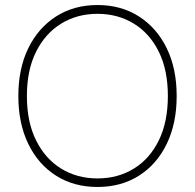

<svg xmlns="http://www.w3.org/2000/svg" viewBox="-20 -733 775 764"><path d="M368 11Q274 11 203 -34Q132 -79 92.5 -160.5Q53 -242 53 -351Q53 -460 92.5 -541Q132 -622 203 -667.5Q274 -713 368 -713Q462 -713 533 -667.5Q604 -622 643.5 -541Q683 -460 683 -351Q683 -242 643.5 -160.5Q604 -79 533 -34Q462 11 368 11ZM368 -23Q449 -23 512.5 -62Q576 -101 612 -174.5Q648 -248 648 -351Q648 -454 612 -527Q576 -600 512.5 -639Q449 -678 368 -678Q287 -678 223.5 -639Q160 -600 123.5 -527Q87 -454 87 -351Q87 -248 123.5 -174.5Q160 -101 223.5 -62Q287 -23 368 -23Z"/></svg>

Font: Zen Maru Gothic Light
Style: Regular
Weight: 300
Designer: Yoshimichi Ohira
Foundry: Positype
Version: Version 1.001